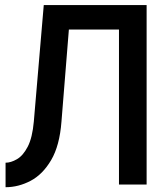

<svg xmlns="http://www.w3.org/2000/svg" viewBox="-20 -743 672 773"><path d="M570.3 -722.7V0H459V-624H257.3L227.5 -253.9Q220.2 -156.7 186 -98.6Q151.9 -40.5 103 -14.9Q54.2 10.7 2.4 10.7V-87.9Q23.9 -87.9 48.3 -102.1Q72.8 -116.2 91.6 -152.3Q110.4 -188.5 116.2 -253.9L156.2 -722.7Z"/></svg>

Font: Giphurs Medium
Style: Regular
Weight: 500
Version: Version 0.920; ttfautohint (v1.8.4.7-5d5b)